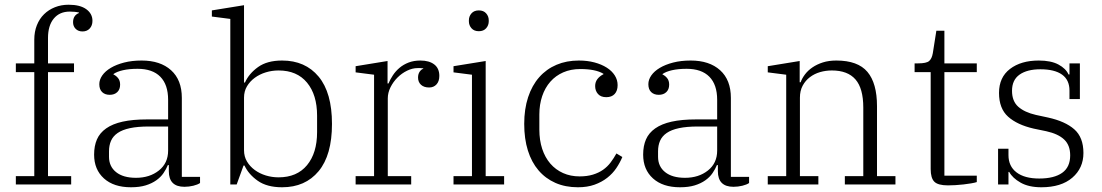

<svg xmlns="http://www.w3.org/2000/svg" viewBox="-20 -780 4662 812"><path d="M47 -35H125V-475H47V-512H125V-612Q125 -646 136 -673.5Q147 -701 166.5 -720Q186 -739 212.5 -749.5Q239 -760 270 -760Q319 -760 345 -741Q371 -722 371 -692Q371 -672 359.5 -659.5Q348 -647 329 -647Q311 -647 300 -658Q289 -669 289 -686Q289 -715 314 -725V-727Q306 -729 296 -730Q286 -731 275 -731Q232 -731 207.5 -701.5Q183 -672 183 -619V-512H293V-475H183V-35H281V0H47Z M534 12Q461 12 419.5 -25.5Q378 -63 378 -126Q378 -163 390 -190.5Q402 -218 429 -237Q456 -256 498.5 -265.5Q541 -275 602 -275H691V-358Q691 -422 658 -455.5Q625 -489 562 -489Q526 -489 500 -483Q474 -477 460 -467V-465Q471 -460 479.5 -449.5Q488 -439 488 -422Q488 -402 476 -390.5Q464 -379 444 -379Q424 -379 412 -390.5Q400 -402 400 -424Q400 -443 412.5 -461Q425 -479 448.5 -493Q472 -507 505 -515.5Q538 -524 579 -524Q658 -524 703.5 -483Q749 -442 749 -366V-32H826V-6Q816 1 797.5 5.5Q779 10 760 10Q694 10 694 -56V-82H690Q683 -65 671.5 -48Q660 -31 641 -17.5Q622 -4 596 4Q570 12 534 12ZM555 -28Q613 -28 652 -59Q691 -90 691 -143V-245H610Q562 -245 529.5 -238Q497 -231 477.5 -217.5Q458 -204 449.5 -184.5Q441 -165 441 -140V-117Q441 -76 471 -52Q501 -28 555 -28Z M1173 12Q1109 12 1070 -15.5Q1031 -43 1014 -80H1010L981 0H954V-700L876 -710V-736L1012 -758V-431H1016Q1033 -469 1071.5 -496.5Q1110 -524 1173 -524Q1271 -524 1327.5 -456Q1384 -388 1384 -256Q1384 -124 1327.5 -56Q1271 12 1173 12ZM1158 -30Q1236 -30 1278.5 -81.5Q1321 -133 1321 -221V-291Q1321 -379 1278.5 -430.5Q1236 -482 1158 -482Q1130 -482 1104 -474Q1078 -466 1057.5 -451Q1037 -436 1024.5 -415Q1012 -394 1012 -367V-145Q1012 -118 1024.5 -97Q1037 -76 1057.5 -61Q1078 -46 1104 -38Q1130 -30 1158 -30Z M1484 -35H1562V-464L1484 -474V-500L1619 -522V-427H1623Q1630 -444 1641.5 -461.5Q1653 -479 1669.5 -493Q1686 -507 1708 -515.5Q1730 -524 1758 -524Q1795 -524 1816.5 -507.5Q1838 -491 1838 -459Q1838 -436 1826 -423Q1814 -410 1795 -410Q1773 -410 1760.5 -421.5Q1748 -433 1748 -452Q1748 -467 1755 -477Q1762 -487 1770 -489V-491Q1762 -492 1757 -492Q1752 -492 1746 -492Q1724 -492 1701.5 -481Q1679 -470 1661 -452Q1643 -434 1631.5 -411Q1620 -388 1620 -364V-35H1719V0H1484Z M2005 -648Q1985 -648 1974 -660.5Q1963 -673 1963 -690V-694Q1963 -711 1974 -723.5Q1985 -736 2005 -736Q2025 -736 2036 -723.5Q2047 -711 2047 -694V-690Q2047 -673 2036 -660.5Q2025 -648 2005 -648ZM1898 -35H1976V-464L1898 -474V-500L2034 -522V-35H2112V0H1898Z M2424 12Q2371 12 2329 -6.5Q2287 -25 2257.5 -59.5Q2228 -94 2212.5 -143.5Q2197 -193 2197 -256Q2197 -319 2213.5 -369Q2230 -419 2260.5 -453.5Q2291 -488 2333.5 -506Q2376 -524 2428 -524Q2464 -524 2494 -516Q2524 -508 2546 -494Q2568 -480 2580 -461Q2592 -442 2592 -420Q2592 -396 2579.5 -382.5Q2567 -369 2544 -369Q2521 -369 2509 -382.5Q2497 -396 2497 -416Q2497 -433 2506.5 -445.5Q2516 -458 2532 -466V-468Q2499 -488 2434 -488Q2394 -488 2362 -474Q2330 -460 2307.5 -434.5Q2285 -409 2273 -373.5Q2261 -338 2261 -296V-232Q2261 -187 2273 -150.5Q2285 -114 2307.5 -88Q2330 -62 2361.5 -48Q2393 -34 2431 -34Q2463 -34 2487.5 -41.5Q2512 -49 2530.5 -62Q2549 -75 2562.5 -93Q2576 -111 2587 -131L2612 -116Q2602 -92 2586.5 -69Q2571 -46 2548 -28Q2525 -10 2494.5 1Q2464 12 2424 12Z M2856 12Q2783 12 2741.5 -25.5Q2700 -63 2700 -126Q2700 -163 2712 -190.5Q2724 -218 2751 -237Q2778 -256 2820.5 -265.5Q2863 -275 2924 -275H3013V-358Q3013 -422 2980 -455.5Q2947 -489 2884 -489Q2848 -489 2822 -483Q2796 -477 2782 -467V-465Q2793 -460 2801.5 -449.5Q2810 -439 2810 -422Q2810 -402 2798 -390.5Q2786 -379 2766 -379Q2746 -379 2734 -390.5Q2722 -402 2722 -424Q2722 -443 2734.5 -461Q2747 -479 2770.5 -493Q2794 -507 2827 -515.5Q2860 -524 2901 -524Q2980 -524 3025.5 -483Q3071 -442 3071 -366V-32H3148V-6Q3138 1 3119.5 5.5Q3101 10 3082 10Q3016 10 3016 -56V-82H3012Q3005 -65 2993.5 -48Q2982 -31 2963 -17.5Q2944 -4 2918 4Q2892 12 2856 12ZM2877 -28Q2935 -28 2974 -59Q3013 -90 3013 -143V-245H2932Q2884 -245 2851.5 -238Q2819 -231 2799.5 -217.5Q2780 -204 2771.5 -184.5Q2763 -165 2763 -140V-117Q2763 -76 2793 -52Q2823 -28 2877 -28Z M3227 -35H3305V-464L3227 -474V-500L3362 -522V-432H3366Q3372 -449 3384.5 -465.5Q3397 -482 3416 -495Q3435 -508 3460 -516Q3485 -524 3517 -524Q3608 -524 3648.5 -476Q3689 -428 3689 -331V-35H3767V0H3553V-35H3631V-325Q3631 -406 3598 -444Q3565 -482 3498 -482Q3472 -482 3448 -475Q3424 -468 3405 -453.5Q3386 -439 3374.5 -417.5Q3363 -396 3363 -367V-35H3441V0H3227Z M3989 4Q3947 4 3931.5 -11.5Q3916 -27 3916 -65V-475H3848V-512H3863Q3898 -512 3909.5 -522Q3921 -532 3925 -555L3940 -650H3974V-512H4111V-475H3974V-37H4111V-10Q4102 -7 4087 -4.5Q4072 -2 4055 0Q4038 2 4020.5 3Q4003 4 3989 4Z M4384 12Q4331 12 4296.5 -7.5Q4262 -27 4248 -53H4245V0H4201V-151H4245V-124Q4245 -77 4279 -51Q4313 -25 4375 -25Q4438 -25 4472 -49Q4506 -73 4506 -123Q4506 -166 4480.5 -190Q4455 -214 4405 -225L4352 -236Q4282 -252 4243.5 -286.5Q4205 -321 4205 -387Q4205 -453 4251.5 -488.5Q4298 -524 4373 -524Q4425 -524 4456.5 -507Q4488 -490 4499 -465H4503V-512H4547V-361H4503V-397Q4503 -442 4471.5 -464.5Q4440 -487 4380 -487Q4324 -487 4292 -464.5Q4260 -442 4260 -396Q4260 -352 4286.5 -328.5Q4313 -305 4361 -294L4412 -283Q4485 -267 4523.5 -233Q4562 -199 4562 -133Q4562 -69 4515 -28.5Q4468 12 4384 12Z"/></svg>

Font: IBM Plex Serif Light
Style: Regular
Weight: 300
Designer: Mike Abbink, Paul van der Laan, Pieter van Rosmalen
Foundry: Bold Monday
Version: Version 3.001